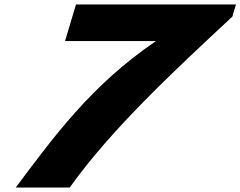

<svg xmlns="http://www.w3.org/2000/svg" viewBox="-20 -845 1083 865"><path d="M1043.2 -825H322.4L273 -660H682.6C387.3 -458.8 221.4 -226.6 50.6 0H294C476.8 -256.7 750.2 -513.3 1026.7 -770Z"/></svg>

Font: Hussar
Style: BdSuprExtOblThree
Weight: 700
Foundry: Cannot Into Space Fonts
Version: Version 2.00